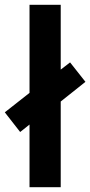

<svg xmlns="http://www.w3.org/2000/svg" viewBox="-45 -780 376 800"><path d="M78 0H208V-357L311 -439L247 -520L208 -490V-760H78V-393L-25 -312L39 -230L78 -261Z"/></svg>

Font: Noto Sans Arabic UI XCn
Style: Bold
Weight: 700
Width: 2
Designer: Monotype Design Team, Nadine Chahine and Nizar Qandah
Foundry: Monotype Imaging Inc.
Version: Version 2.010